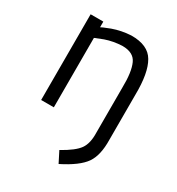

<svg xmlns="http://www.w3.org/2000/svg" viewBox="-178 -622 894 970"><g transform="rotate(30 269.0 -137.0)"><path d="M146 -405Q149 -407 194 -424Q240 -440 292 -442Q357 -442 377 -397Q398 -351 396 -259V3Q398 65 374 99Q350 133 278 173L310 236Q406 188 440 139Q473 91 471 1V-260Q473 -389 437 -450Q402 -511 304 -510Q248 -507 198 -489Q149 -470 146 -467V-500H72V0H146Z"/></g></svg>

Font: RazerF5
Style: Regular
Weight: 400
Foundry: Razer Inc.
Version: Version 2